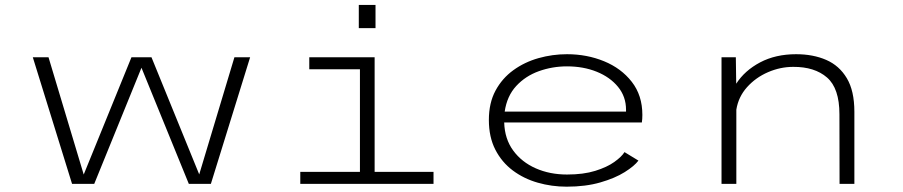

<svg xmlns="http://www.w3.org/2000/svg" viewBox="-20 -726 3565 758"><path d="M264.5 0 109.5 -500H171.5L310.5 -37L499 -500H578L766.5 -37.5L905.5 -500H967.5L812.5 0H725.5L538.5 -458.5L352 0Z M1396.5 -706.5H1462.5V-615H1396.5ZM1165.5 0V-47.5H1401V-452.5H1201V-500H1459V-47.5H1691.5V0Z M2217 11Q2158 11 2103 -4.8Q2048 -20.5 2004.5 -53Q1961 -85.5 1935.5 -135.2Q1910 -185 1910 -252.5Q1910 -319.5 1936.2 -368.2Q1962.5 -417 2006.8 -449Q2051 -481 2106 -496.5Q2161 -512 2218.5 -512Q2297 -512 2364.8 -484.2Q2432.5 -456.5 2474.2 -403Q2516 -349.5 2516 -272.5Q2516 -265.5 2515.5 -256.8Q2515 -248 2514 -242.5H1970.5Q1972.5 -177.5 2006 -131.8Q2039.5 -86 2095 -61.5Q2150.5 -37 2218.5 -37Q2283.5 -37 2330 -51.5Q2376.5 -66 2405.2 -86.5Q2434 -107 2445.5 -125.5L2500.5 -92Q2484.5 -70.5 2446.2 -46.5Q2408 -22.5 2350 -5.8Q2292 11 2217 11ZM2218.5 -464Q2160.5 -464 2107.5 -445Q2054.5 -426 2018 -386.5Q1981.5 -347 1972.5 -285.5H2451.5V-293Q2451.5 -344.5 2420 -383Q2388.5 -421.5 2335.8 -442.8Q2283 -464 2218.5 -464Z M2828.5 0V-500H2885L2886.5 -395.5Q2920 -447.5 2981 -479.8Q3042 -512 3123 -512Q3190 -512 3241.8 -489.5Q3293.5 -467 3323.2 -417.2Q3353 -367.5 3353 -284.5V0H3294.5L3294 -275Q3294 -377.5 3245 -420Q3196 -462.5 3111.5 -462Q3060.5 -462 3012 -441Q2963.5 -420 2929.2 -381.8Q2895 -343.5 2887 -293V0Z"/></svg>

Font: Trispace SemiExpanded ExtraLight
Style: Regular
Weight: 200
Width: 6
Designer: Tyler Finck
Foundry: Etcetera Type Company
Version: Version 1.210; ttfautohint (v1.8.3)